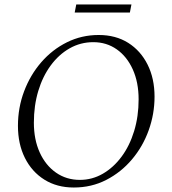

<svg xmlns="http://www.w3.org/2000/svg" viewBox="-20 -826 769 856"><path d="M309 10Q234 10 178 -25Q122 -60 91 -122Q60 -184 60 -265Q60 -346 87.5 -419Q115 -492 164 -548.5Q213 -605 278.5 -637.5Q344 -670 420 -670Q496 -670 551.5 -635Q607 -600 638 -538Q669 -476 669 -395Q669 -318 643 -245.5Q617 -173 568.5 -115.5Q520 -58 454 -24Q388 10 309 10ZM336 -24Q391 -24 438.5 -51.5Q486 -79 522 -127.5Q558 -176 578 -241.5Q598 -307 598 -383Q598 -459 572 -516.5Q546 -574 500.5 -606Q455 -638 396 -638Q339 -638 290.5 -610.5Q242 -583 206 -534Q170 -485 150.5 -420Q131 -355 131 -279Q131 -204 157 -146.5Q183 -89 229.5 -56.5Q276 -24 336 -24ZM313 -770 320 -806H566L559 -770Z"/></svg>

Font: Spectral Light
Style: Italic
Weight: 300
Italic angle: -10°
Designer: Jean-Baptiste Levee
Foundry: Production Type
Version: Version 2.001